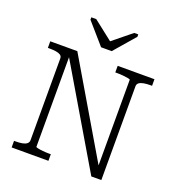

<svg xmlns="http://www.w3.org/2000/svg" viewBox="-162 -1074 1122 1207"><g transform="rotate(20 398.5 -470.0)"><path d="M364 -784H435L556 -924V-940H529L380 -819L428 -820L275 -940H242V-924ZM51 0V-44H62Q87 -44 106 -47.5Q125 -51 136 -60Q147 -69 147 -83V-630Q147 -645 136 -652.5Q125 -660 106 -663Q87 -666 62 -666H51V-710H232L613 -64L603 -60V-653Q603 -657 589 -659.5Q575 -662 555 -664Q535 -666 516 -666H502V-710H748V-666H736Q712 -666 692.5 -662.5Q673 -659 662 -650.5Q651 -642 651 -628V0H584L179 -685L196 -683V-57Q196 -54 209.5 -51Q223 -48 243.5 -46Q264 -44 283 -44H297V0Z"/></g></svg>

Font: Roboto Serif 20pt ExtraLight
Style: Regular
Weight: 250
Version: Version 1.008